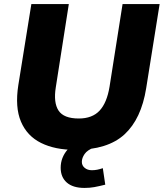

<svg xmlns="http://www.w3.org/2000/svg" viewBox="-20 -725 804 943"><path d="M348 11Q250 11 181.5 -23Q113 -57 83 -127.5Q53 -198 70 -307L134 -705H318L254 -296Q242 -221 267.5 -182Q293 -143 367 -143Q433 -143 469 -181.5Q505 -220 518 -299L582 -705H764L698 -292Q674 -141 591.5 -65Q509 11 348 11ZM395 198Q338 198 308 171.5Q278 145 278 99Q278 49 312 9.5Q346 -30 398 -48L441 0Q409 12 395.5 31.5Q382 51 382 70Q382 88 396 99.5Q410 111 431 111Q445 111 457.5 108.5Q470 106 485 101L497 182Q465 190 443 194Q421 198 395 198Z"/></svg>

Font: Mulish Black
Style: Italic
Weight: 900
Italic angle: -9°
Designer: Vernon Adams
Foundry: Vernon Adams
Version: Version 3.603; ttfautohint (v1.8.3)